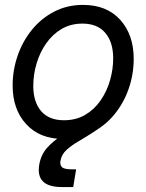

<svg xmlns="http://www.w3.org/2000/svg" viewBox="-20 -547 588 772"><path d="M234.9 11.7Q139.6 11.7 85.2 -47.9Q30.8 -107.4 30.8 -203.1Q30.8 -264.6 50.8 -322.8Q70.8 -380.9 108.2 -427Q145.5 -473.1 197.8 -500.2Q250 -527.3 314 -527.3Q409.2 -527.3 463.4 -467.3Q517.6 -407.2 517.6 -310.5Q517.6 -248.5 497.6 -190.7Q477.5 -132.8 440.2 -87.2Q402.8 -41.5 350.8 -14.9Q298.8 11.7 234.9 11.7ZM237.3 -63.5Q285.6 -63.5 322.5 -85.2Q359.4 -106.9 384.5 -143.3Q409.7 -179.7 422.4 -223.9Q435.1 -268.1 435.1 -312.5Q435.1 -377.4 403.3 -414.8Q371.6 -452.1 311.5 -452.1Q264.6 -452.1 228 -430.7Q191.4 -409.2 166 -373Q140.6 -336.9 127.2 -292.2Q113.8 -247.6 113.8 -201.2Q113.8 -137.2 145.3 -100.3Q176.8 -63.5 237.3 -63.5ZM228.5 205.1Q123 205.1 137.7 115.7Q144.5 75.7 168.5 48.3Q192.4 21 226.3 -0.2Q260.3 -21.5 298.1 -42.7Q335.9 -64 371.1 -91.3Q406.2 -118.7 432.1 -158.4Q458 -198.2 467.8 -256.8H513.2Q502.4 -190.9 478.3 -145.5Q454.1 -100.1 422.6 -69.3Q391.1 -38.6 358.2 -17.3Q325.2 3.9 295.9 21Q266.6 38.1 247.1 56.2Q227.5 74.2 223.1 99.6Q220.2 115.7 229 124.8Q237.8 133.8 267.6 133.8H286.1L274.4 205.1Z"/></svg>

Font: Inter Display
Style: Italic
Weight: 400
Italic angle: -9.39999°
Designer: Rasmus Andersson
Foundry: rsms
Version: Version 4.000;git-a52131595